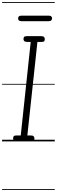

<svg xmlns="http://www.w3.org/2000/svg" viewBox="-25 -1349 542 1832"><path d="M135.5 0Q115.5 0 107.8 -8Q100 -16 100 -27.5Q100 -41 105.8 -48.8Q111.5 -56.5 131.5 -56.5H173L268 -949H234.5Q214.5 -949 206.8 -956.8Q199 -964.5 199 -976.5Q199 -989 205 -996.5Q211 -1004 230.5 -1004H367Q387.5 -1004 395 -996Q402.5 -988 402.5 -976.5Q402.5 -964 397.2 -956.5Q392 -949 372 -949H332L236 -56.5H269.5Q288.5 -56.5 296 -48.5Q303.5 -40.5 303.5 -27.5Q303.5 -15 298.2 -7.5Q293 0 273 0ZM135.5 0Q115.5 0 107.8 -8Q100 -16 100 -27.5Q100 -41 105.8 -48.8Q111.5 -56.5 131.5 -56.5H173L268 -949H234.5Q214.5 -949 206.8 -956.8Q199 -964.5 199 -976.5Q199 -989 205 -996.5Q211 -1004 230.5 -1004H367Q387.5 -1004 395 -996Q402.5 -988 402.5 -976.5Q402.5 -964 397.2 -956.5Q392 -949 372 -949H332L236 -56.5H269.5Q288.5 -56.5 296 -48.5Q303.5 -40.5 303.5 -27.5Q303.5 -15 298.2 -7.5Q293 0 273 0ZM180.5 -1147Q162 -1147 154.8 -1154.8Q147.5 -1162.5 147.5 -1173.5Q147.5 -1184.5 154.8 -1192Q162 -1199.5 180.5 -1199.5H439Q457 -1199.5 464.5 -1192Q472 -1184.5 472 -1173.5Q472 -1163 464.2 -1155Q456.5 -1147 439 -1147ZM-5 455H497.5V463H-5ZM-5 -16H497.5V0H-5ZM-5 -549H497.5V-541H-5ZM-5 -1329H497.5V-1321H-5Z"/></svg>

Font: Edu SA Dotted Guide
Style: Regular
Weight: 400
Designer: Tina and Corey Anderson, Eben Sorkin, Mirko Velimirovic
Foundry: Google for Education
Version: Version 2.000